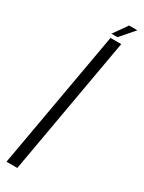

<svg xmlns="http://www.w3.org/2000/svg" viewBox="-225 -787 610 814"><g transform="rotate(30 80.0 -380.0)"><path d="M-21 0H32L151 -675H98.5ZM93 -692.5H122.5L181 -760H140.5Z"/></g></svg>

Font: Anybody ExtraCondensed Light
Style: Italic
Weight: 300
Width: 2
Italic angle: -10°
Version: Version 1.113;gftools[0.9.25]